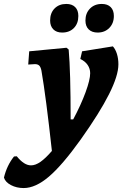

<svg xmlns="http://www.w3.org/2000/svg" viewBox="-130 -713 620 973"><path d="M442 -478Q455 -464 462.5 -440Q470 -416 470 -387Q470 -330 422.5 -235.5Q375 -141 279 -6Q186 124 118 182Q50 240 -10 240Q-46 240 -74.5 225Q-103 210 -110 187Q-95 125 -59 80L-45 79Q-8 125 27 125Q50 125 75.5 107Q101 89 133 52Q103 -222 80 -355Q76 -374 68.5 -381Q61 -388 47 -388Q40 -388 31 -387Q22 -386 13 -386L18 -453L207 -471L218 -462Q228 -349 228 -108H241Q280 -181 303.5 -245Q327 -309 327 -342Q327 -365 314 -384Q301 -403 277 -414L286 -453ZM124 -609Q124 -647 146.5 -670Q169 -693 206 -693Q235 -693 251 -677Q267 -661 267 -632Q267 -594 244.5 -571Q222 -548 185 -548Q156 -548 140 -564.5Q124 -581 124 -609ZM303 -609Q303 -646 326 -669.5Q349 -693 386 -693Q415 -693 431 -677Q447 -661 447 -632Q447 -595 424 -571.5Q401 -548 365 -548Q336 -548 319.5 -564Q303 -580 303 -609Z"/></svg>

Font: Alegreya ExtraBold
Style: Italic
Weight: 800
Italic angle: -7°
Designer: Juan Pablo del Peral
Foundry: Huerta Tipografica
Version: Version 2.007; ttfautohint (v1.6)